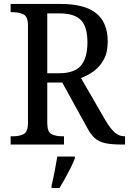

<svg xmlns="http://www.w3.org/2000/svg" viewBox="-20 -734 655 975"><path d="M34 0V-42H48Q78 -42 100 -53Q122 -64 122 -109V-604Q122 -649 100 -660.5Q78 -672 48 -672H34V-714H287Q409 -714 468 -667Q527 -620 527 -523Q527 -468 507 -431.5Q487 -395 456 -372.5Q425 -350 391 -338L516 -122Q540 -82 562 -62Q584 -42 612 -42H615V0H601Q546 0 514 -7Q482 -14 461 -33Q440 -52 420 -90L296 -315H220V-109Q220 -64 241.5 -53Q263 -42 294 -42H305V0ZM279 -362Q359 -362 391.5 -401.5Q424 -441 424 -519Q424 -597 391.5 -631.5Q359 -666 281 -666H220V-362ZM242 208Q250 175 257.5 136Q265 97 271 61H360V71Q352 92 338.5 119Q325 146 310 173Q295 200 282 221H242Z"/></svg>

Font: Noto Serif SemiCondensed
Style: Regular
Weight: 400
Width: 4
Designer: Monotype Design Team
Foundry: Monotype Imaging Inc.
Version: Version 2.013